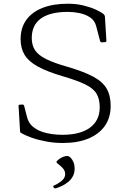

<svg xmlns="http://www.w3.org/2000/svg" viewBox="-20 -763 694 1034"><path d="M341 -404Q430 -378 481.5 -350.5Q533 -323 554.5 -285.5Q576 -248 576 -193Q576 -130 545 -85.5Q514 -41 456.5 -17Q399 7 318 7Q272 7 229 -1Q186 -9 150.5 -21.5Q115 -34 94 -47Q88 -49 88 -57L80 -192Q79 -199 86 -199L101 -200Q108 -200 110 -193L126 -131Q134 -101 154.5 -83Q175 -65 202 -55Q229 -45 259 -41Q289 -37 316 -37Q412 -37 464.5 -75.5Q517 -114 517 -185Q517 -229 500.5 -257.5Q484 -286 441 -307.5Q398 -329 319 -352Q234 -377 184 -404.5Q134 -432 112.5 -467.5Q91 -503 91 -552Q91 -613 121.5 -655.5Q152 -698 209 -720.5Q266 -743 346 -743Q391 -743 429.5 -733.5Q468 -724 496.5 -711Q525 -698 539 -686Q544 -681 545 -674L553 -544Q553 -537 546 -536L528 -535Q521 -535 519 -542L498 -622Q490 -653 465 -669.5Q440 -686 408 -692.5Q376 -699 346 -699Q250 -699 200.5 -663.5Q151 -628 151 -558Q151 -520 168.5 -493Q186 -466 228 -445Q270 -424 341 -404ZM281 251Q274 253 269 247L268 244Q264 238 271 236Q294 226 312.5 210.5Q331 195 331 175Q331 156 317 141.5Q303 127 288 116Q282 111 286 105Q292 98 301.5 91.5Q311 85 322 81Q333 77 341 77Q351 77 360.5 86.5Q370 96 376 111Q382 126 382 144Q382 168 372.5 186Q363 204 347 217Q331 230 314 238Q297 246 281 251Z"/></svg>

Font: Hahmlet ExtraLight
Style: Regular
Weight: 250
Designer: Minjoo Ham & Mark Frömberg
Foundry: hypertype
Version: Version 1.002